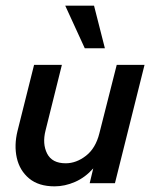

<svg xmlns="http://www.w3.org/2000/svg" viewBox="-20 -645 533 676"><path d="M172.2 11.1Q116 11.1 82.6 -16.7Q49.3 -44.4 39.2 -88.9Q29.2 -133.3 41.7 -184L100 -416.7H197.9L140.3 -185.4Q128.5 -138.9 145.8 -104.5Q163.2 -70.1 211.1 -70.1Q248.6 -70.1 282.6 -96.5Q316.7 -122.9 329.9 -175.7L391 -416.7H488.9L384.7 0H295.8L308.3 -52.1Q279.9 -20.1 244.1 -4.5Q208.3 11.1 172.2 11.1ZM278.5 -475 209.7 -625H311.1L349.3 -475Z"/></svg>

Font: Afacad Medium
Style: Italic
Weight: 500
Italic angle: -14°
Designer: Kristian Moeller
Foundry: Dicotype
Version: Version 1.000; ttfautohint (v1.8.4.7-5d5b)